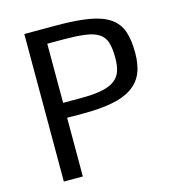

<svg xmlns="http://www.w3.org/2000/svg" viewBox="-105 -792 808 882"><g transform="rotate(-15 299.0 -351.0)"><path d="M265.6 -350.1Q324.7 -350.1 363.5 -357.7Q402.3 -365.2 425 -381.8Q447.8 -398.4 456.8 -424.1Q465.8 -449.7 465.8 -488.3Q465.8 -534.2 457 -561.8Q448.2 -589.4 424.8 -604.7Q401.4 -620.1 359.9 -625.7Q318.4 -631.3 252.4 -631.3H180.7V-350.1ZM560.1 -487.3Q560.1 -427.7 542.5 -388.4Q524.9 -349.1 488 -324.7Q451.2 -300.3 394 -289.6Q336.9 -278.8 257.8 -278.8H211.4Q196.8 -278.8 180.7 -279.3V0H90.3V-701.7H241.2Q335.9 -701.7 397.5 -691.2Q459 -680.7 495.1 -655.8Q531.2 -630.9 545.7 -590.1Q560.1 -549.3 560.1 -487.3Z"/></g></svg>

Font: Mako
Style: Regular
Weight: 400
Designer: vernon adams
Foundry: vernon adams
Version: Version 1.000